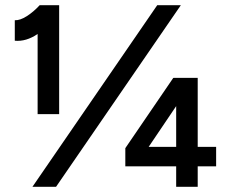

<svg xmlns="http://www.w3.org/2000/svg" viewBox="-20 -720 874 740"><path d="M125 -589Q81 -559 37 -563V-642Q57 -641 83 -657.5Q109 -674 133 -700H208V-280H125ZM586 -700H677L196 0H105ZM463 -149 648 -420 649 -419V-420H742V-154H813V-79H742V0H659V-79H463ZM659 -154V-311L553 -154Z"/></svg>

Font: Oak Sans SemiBold
Style: Regular
Weight: 600
Designer: Erik Kennedy, Walven
Foundry: Erik Kennedy, Walven
Version: Version 1.000